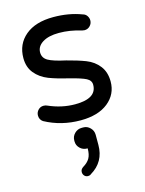

<svg xmlns="http://www.w3.org/2000/svg" viewBox="-121 -593 721 952"><g transform="rotate(-15 240.0 -117.0)"><path d="M253.9 -295.9Q309.6 -281.7 350.1 -266.1Q390.1 -250.5 415 -218.5Q439.9 -186.5 439.9 -138.2Q439.9 -72.8 388.7 -31.5Q337.4 9.8 247.1 9.8Q147.9 9.8 64.9 -35.2Q47.9 -46.9 47.9 -67.9Q47.9 -84 59.1 -95.9Q70.3 -107.9 86.9 -107.9Q97.2 -107.9 105 -104Q172.4 -74.2 241.2 -74.2Q352.1 -74.2 352.1 -145Q352.1 -167 329.1 -179Q306.2 -190.9 243.2 -207Q189 -219.2 145 -235.8Q103 -252.4 77.4 -283.7Q51.8 -314.9 51.8 -361.8Q51.8 -433.1 103.5 -476.6Q155.3 -520 247.1 -520Q326.7 -520 392.1 -495.1Q405.8 -491.7 413.3 -480.7Q420.9 -469.7 420.9 -457Q420.9 -440.9 409.4 -429Q397.9 -417 380.9 -417Q377.9 -417 368.2 -418.9Q310.5 -437 253.9 -437Q200.7 -437 169.9 -417.7Q139.2 -398.4 139.2 -367.2Q139.2 -338.9 164.8 -324.2Q190.4 -309.6 253.9 -295.9ZM299.8 98.1V149.9Q299.8 237.3 226.1 280.8Q220.7 286.1 210.9 286.1Q199.7 286.1 192.4 278.3Q185.1 270.5 185.1 258.8Q185.1 245.1 199.2 235.8Q222.2 222.2 233.2 203.6Q244.1 185.1 244.1 152.8H241.2Q220.2 152.8 205.1 138.2Q189.9 123.5 189.9 103V98.1Q189.9 77.1 205.1 62Q220.2 46.9 241.2 46.9H250Q270 46.9 284.9 62Q299.8 77.1 299.8 98.1Z"/></g></svg>

Font: Aka-Acid-Varela
Style: Regular
Weight: 400
Designer: Joe Prince, Avraham Cornfeld, Cyberella
Foundry: Joe Prince, Avraham Cornfeld, Cyberella
Version: Version 2.000; ttfautohint (v1.5.33-1714) -l 8 -r 50 -G 200 